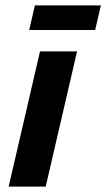

<svg xmlns="http://www.w3.org/2000/svg" viewBox="-20 -690 393 710"><path d="M353 -670 332 -579H88L109 -670ZM265 -500 149 0H12L128 -500Z"/></svg>

Font: Work Sans SemiBold
Style: Italic
Weight: 600
Italic angle: -13°
Designer: Wei Huang
Foundry: Wei Huang
Version: Version 2.012; ttfautohint (v1.8.3)